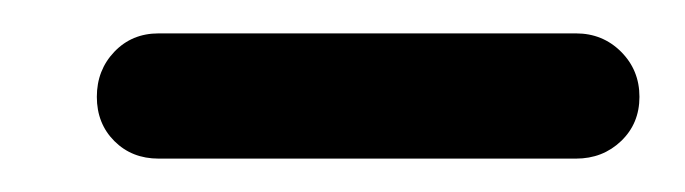

<svg xmlns="http://www.w3.org/2000/svg" viewBox="-20 -200 410 115"><path d="M75 -105Q59 -105 48.5 -115.5Q38 -126 38 -142Q38 -158 48.5 -169Q59 -180 75 -180Q137 -180 200 -180Q263 -180 325 -180Q325 -180 325 -180Q325 -180 325 -180Q341 -180 352 -169Q363 -158 363 -142Q363 -126 352 -115.5Q341 -105 325 -105Q263 -105 200 -105Q137 -105 75 -105Q75 -105 75 -105Q75 -105 75 -105Z"/></svg>

Font: FRB American Cursive Guidelines Arrows Extrabold
Style: Bold Italic
Weight: 800
Italic angle: -25°
Version: Version 2.0;Modular Font Editor K font №1